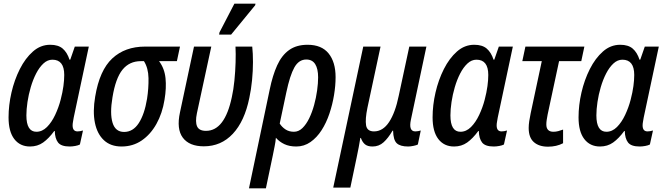

<svg xmlns="http://www.w3.org/2000/svg" viewBox="-20 -795 3656 1055"><path d="M145 10Q90 10 58.5 -31Q27 -72 27 -150Q27 -217 43 -286.5Q59 -356 89 -415.5Q119 -475 161 -512Q203 -549 256 -549Q300 -549 324.5 -528Q349 -507 362 -467H366L391 -539H468L385 -149Q383 -136 381 -125.5Q379 -115 379 -106Q379 -73 406 -73Q420 -73 436 -78L419 -1Q410 4 393.5 7Q377 10 363 10Q316 10 299 -12Q282 -34 281 -75H278Q248 -34 217 -12Q186 10 145 10ZM180 -71Q212 -71 238 -97Q264 -123 283 -163.5Q302 -204 313 -246Q324 -288 328.5 -322Q333 -356 333 -383Q333 -467 268 -467Q241 -467 218.5 -446Q196 -425 178.5 -391Q161 -357 149 -316Q137 -275 131 -234.5Q125 -194 125 -161Q125 -71 180 -71Z M648 10Q588 10 551 -24.5Q514 -59 501.5 -120.5Q489 -182 503 -264Q527 -409 597 -474Q667 -539 777 -539H969L952 -459H854Q884 -419 889.5 -365.5Q895 -312 884 -247Q872 -172 839.5 -114Q807 -56 758.5 -23Q710 10 648 10ZM662 -70Q711 -70 742.5 -118.5Q774 -167 788 -252Q797 -310 796 -365.5Q795 -421 771 -459H754Q691 -459 653 -412Q615 -365 598 -260Q583 -171 598.5 -120.5Q614 -70 662 -70Z M1100 9Q1020 9 984.5 -38.5Q949 -86 969 -178L1046 -539H1141L1062 -173Q1052 -125 1063 -100.5Q1074 -76 1112 -76Q1215 -76 1254 -262Q1263 -302 1268 -352Q1273 -402 1274.5 -451.5Q1276 -501 1274 -539H1366Q1370 -502 1370 -454Q1370 -406 1365 -354.5Q1360 -303 1350 -257Q1324 -129 1259.5 -60Q1195 9 1100 9ZM1184 -605 1186 -617 1268 -775H1384L1382 -766L1250 -605Z M1462 -303Q1478 -381 1503 -436Q1528 -491 1568.5 -520Q1609 -549 1670 -549Q1747 -549 1785.5 -501.5Q1824 -454 1824 -371Q1824 -325 1815.5 -273Q1807 -221 1790 -170.5Q1773 -120 1747 -79.5Q1721 -39 1686 -14.5Q1651 10 1608 10Q1570 10 1542.5 -3Q1515 -16 1496 -38Q1494 -15 1489 9Q1484 33 1479 59L1441 240H1348ZM1595 -71Q1621 -71 1642 -91.5Q1663 -112 1679 -145Q1695 -178 1706 -218Q1717 -258 1722.5 -298Q1728 -338 1728 -370Q1728 -417 1712 -442.5Q1696 -468 1663 -468Q1622 -468 1597.5 -424.5Q1573 -381 1553 -286L1517 -116Q1529 -97 1548.5 -84Q1568 -71 1595 -71Z M1811 236 1976 -539H2071L1999 -203Q1986 -140 1991.5 -106.5Q1997 -73 2035 -73Q2084 -73 2118 -124.5Q2152 -176 2171 -269L2229 -539H2323L2238 -138Q2224 -73 2262 -73Q2270 -73 2278 -74.5Q2286 -76 2292 -78L2276 -1Q2269 3 2252 6.5Q2235 10 2223 10Q2179 10 2160 -8Q2141 -26 2140 -77H2137Q2113 -36 2087.5 -13Q2062 10 2027 10Q2000 10 1985.5 -2Q1971 -14 1963 -37H1960Q1956 -13 1951 14.5Q1946 42 1940 69L1905 236Z M2475 10Q2420 10 2388.5 -31Q2357 -72 2357 -150Q2357 -217 2373 -286.5Q2389 -356 2419 -415.5Q2449 -475 2491 -512Q2533 -549 2586 -549Q2630 -549 2654.5 -528Q2679 -507 2692 -467H2696L2721 -539H2798L2715 -149Q2713 -136 2711 -125.5Q2709 -115 2709 -106Q2709 -73 2736 -73Q2750 -73 2766 -78L2749 -1Q2740 4 2723.5 7Q2707 10 2693 10Q2646 10 2629 -12Q2612 -34 2611 -75H2608Q2578 -34 2547 -12Q2516 10 2475 10ZM2510 -71Q2542 -71 2568 -97Q2594 -123 2613 -163.5Q2632 -204 2643 -246Q2654 -288 2658.5 -322Q2663 -356 2663 -383Q2663 -467 2598 -467Q2571 -467 2548.5 -446Q2526 -425 2508.5 -391Q2491 -357 2479 -316Q2467 -275 2461 -234.5Q2455 -194 2455 -161Q2455 -71 2510 -71Z M2991 11Q2942 11 2913.5 -14Q2885 -39 2885 -92Q2885 -108 2888 -129Q2891 -150 2896 -173L2957 -459H2850L2867 -539H3191L3174 -459H3052L2989 -165Q2986 -149 2984 -136Q2982 -123 2982 -111Q2982 -71 3021 -71Q3034 -71 3047.5 -74.5Q3061 -78 3074 -83V-8Q3038 11 2991 11Z M3277 10Q3222 10 3190.5 -31Q3159 -72 3159 -150Q3159 -217 3175 -286.5Q3191 -356 3221 -415.5Q3251 -475 3293 -512Q3335 -549 3388 -549Q3432 -549 3456.5 -528Q3481 -507 3494 -467H3498L3523 -539H3600L3517 -149Q3515 -136 3513 -125.5Q3511 -115 3511 -106Q3511 -73 3538 -73Q3552 -73 3568 -78L3551 -1Q3542 4 3525.5 7Q3509 10 3495 10Q3448 10 3431 -12Q3414 -34 3413 -75H3410Q3380 -34 3349 -12Q3318 10 3277 10ZM3312 -71Q3344 -71 3370 -97Q3396 -123 3415 -163.5Q3434 -204 3445 -246Q3456 -288 3460.5 -322Q3465 -356 3465 -383Q3465 -467 3400 -467Q3373 -467 3350.5 -446Q3328 -425 3310.5 -391Q3293 -357 3281 -316Q3269 -275 3263 -234.5Q3257 -194 3257 -161Q3257 -71 3312 -71Z"/></svg>

Font: Noto Sans Condensed Medium
Style: Italic
Weight: 500
Width: 3
Italic angle: -12°
Designer: Monotype Design Team
Foundry: Monotype Imaging Inc.
Version: Version 2.013; ttfautohint (v1.8.4.7-5d5b)